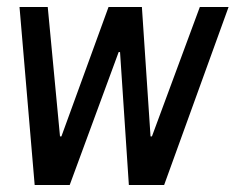

<svg xmlns="http://www.w3.org/2000/svg" viewBox="-20 -531 676 551"><path d="M79.5 0 36 -511H117L152.2 -139.5H156.2L291.5 -511H387.2L412 -139.5H416L553.5 -511H636L451 0H349.8L324.5 -381.5H320.5L180 0Z"/></svg>

Font: Chivo Mono Medium
Style: Italic
Weight: 500
Italic angle: -8.05°
Monospace: yes
Designer: Hector Gatti
Foundry: Omnibus-Type
Version: Version 1.008